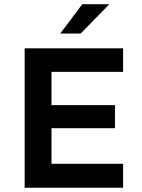

<svg xmlns="http://www.w3.org/2000/svg" viewBox="-20 -881 666 901"><path d="M95.7 0V-654.3H557.6V-543.9H221.7V-112.3H557.6V0ZM169.9 -279.3V-387.7H519.5V-279.3ZM262.7 -723.6 366.2 -861.3H493.2L358.4 -723.6Z"/></svg>

Font: Sen SemiBold
Style: Regular
Weight: 600
Designer: Kosal Sen, Philatype
Foundry: Philatype
Version: Version 2.000;gftools[0.9.31]